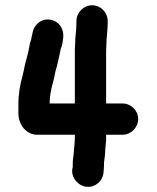

<svg xmlns="http://www.w3.org/2000/svg" viewBox="-20 -633 596 731"><path d="M271 -553V-545C271 -517 266 -493 266 -464C265 -453 265 -440 265 -425V-239H169C169 -268 175 -296 182 -320L187 -341L191 -361C199 -387 204 -412 210 -440C210 -442 210 -444 211 -446C214 -454 217 -462 218 -470L220 -484C226 -522 205 -552 172 -558C137 -564 109 -538 104 -509C103 -503 102 -497 100 -491C100 -489 100 -487 99 -484C96 -475 93 -466 92 -457C87 -425 76 -398 71 -367L66 -345C57 -314 50 -276 50 -237V-202C50 -159 79 -120 122 -120H265V-105L263 -77L261 -56C261 -43 256 -21 257 -8V2L255 13C252 46 279 75 309 78C343 82 372 55 374 24L375 14C376 5 376 -4 376 -14C377 -24 379 -39 380 -46L381 -67C382 -78 383 -88 384 -99V-120H447C479 -120 506 -148 506 -180C506 -212 479 -239 447 -239H384V-425C384 -439 384 -451 385 -462C385 -488 390 -518 390 -545V-553C390 -586 363 -613 331 -613C299 -613 271 -586 271 -553Z"/></svg>

Font: Electronic
Style: Nord
Weight: 900
Version: Version 1.011